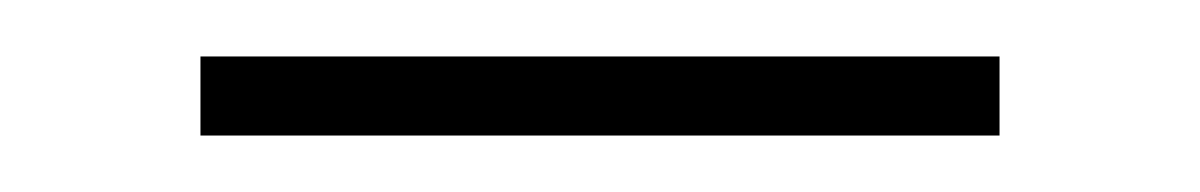

<svg xmlns="http://www.w3.org/2000/svg" viewBox="-20 -727 425 68"><path d="M51 -679V-707H334V-679Z"/></svg>

Font: Raleway Thin ExtraLight
Style: Regular
Weight: 250
Version: Version 4.026